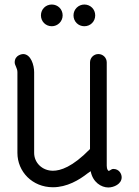

<svg xmlns="http://www.w3.org/2000/svg" viewBox="-20 -820 615 849"><path d="M401 -752C401 -779 380 -800 353 -800C327 -800 305 -779 305 -752C305 -725 326 -704 353 -704C380 -704 401 -725 401 -752ZM257 -752C257 -779 236 -800 209 -800C182 -800 161 -779 161 -752C161 -725 182 -704 209 -704C235 -704 257 -725 257 -752ZM214 -65C167 -65 131 -100 131 -144V-501C131 -531 117 -581 82 -581C80 -581 45 -578 45 -544C45 -531 57 -519 57 -501V-144C57 -61 123 8 214 8C276 8 330 -24 368 -54L381 -63C390 -14 428 9 459 9C483 9 518 -6 518 -36C518 -51 507 -73 481 -73C471 -73 464 -62 459 -65C459 -66 452 -69 452 -87V-88V-544C452 -565 435 -581 415 -581C395 -581 378 -565 378 -544V-161C300 -81 247 -65 214 -65Z"/></svg>

Font: LS
Style: Regular
Weight: 400
Designer: BSozoo
Foundry: BSozoo
Version: Version 001.000